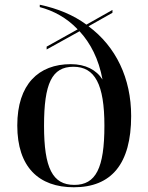

<svg xmlns="http://www.w3.org/2000/svg" viewBox="-20 -781 627 811"><path d="M292 10C450 10 534 -88 534 -291C534 -450 470 -584 354 -670L455 -727V-739L345 -677C291 -717 224 -745 148 -761V-751C205 -736 262 -706 308 -657L177 -584V-572L316 -649C362 -599 397 -532 413 -445C387 -486 341 -510 279 -510C143 -510 53 -425 53 -251C53 -75 144 10 292 10ZM294 0C202 0 166 -71 166 -250C166 -428 199 -499 290 -499C381 -499 421 -425 421 -250C421 -71 385 0 294 0Z"/></svg>

Font: Noto Serif Display Medium
Style: Regular
Weight: 500
Designer: Monotype Design Team
Foundry: Monotype Imaging Inc.
Version: Version 2.009